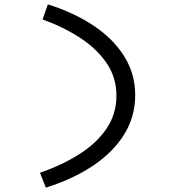

<svg xmlns="http://www.w3.org/2000/svg" viewBox="-20 -755 790 879"><path d="M190 104 163 36Q264 1 343 -49Q422 -99 467.5 -166Q513 -233 513 -317Q513 -400 468.5 -465.5Q424 -531 348 -581Q272 -631 175 -666L199 -735Q320 -697 410 -636.5Q500 -576 549.5 -496Q599 -416 599 -320Q599 -221 548.5 -139.5Q498 -58 406 3.5Q314 65 190 104Z"/></svg>

Font: Inconsolata ExtraExpanded
Style: Regular
Weight: 400
Width: 8
Monospace: yes
Designer: Raph Levien, Cyreal, Brenton Simpson
Foundry: Raph Levien, Cyreal, Google
Version: Version 3.000; ttfautohint (v1.8.2.53-6de2)